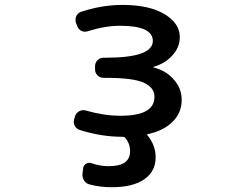

<svg xmlns="http://www.w3.org/2000/svg" viewBox="-20 -576 1040 792"><path d="M612.3 -299.8Q612.3 -299.8 612.3 -298.8Q612.3 -297.9 612.3 -297.9Q660.2 -287.1 692.4 -252.9Q729.5 -214.8 729.5 -164.1Q729.5 -109.4 690.4 -72.3Q653.3 -36.1 588.9 -22.5Q585 -21.5 587.9 -18.6Q622.1 23.4 622.1 73.2Q622.1 130.9 575.2 163.6Q528.3 196.3 440.4 196.3Q392.6 196.3 348.6 184.6Q334 180.7 326.2 167.5Q318.4 154.3 320.3 139.6L323.2 117.2Q325.2 104.5 336.4 98.6Q347.7 92.8 359.4 97.7Q392.6 109.4 425.8 109.4Q427.7 109.4 429.7 109.4Q516.6 109.4 516.6 47.9Q516.6 14.6 495.1 -8.8Q492.2 -11.7 487.3 -11.7H485.4Q397.5 -11.7 308.6 -40Q293.9 -44.9 288.1 -57.6Q284.2 -65.4 284.2 -73.2Q284.2 -79.1 286.1 -85L290 -97.7Q294.9 -111.3 307.6 -117.7Q320.3 -124 334 -120.1Q409.2 -98.6 474.6 -98.6Q477.5 -98.6 479.5 -98.6Q617.2 -98.6 617.2 -176.8Q617.2 -214.8 573.2 -234.9Q529.3 -254.9 416 -254.9H407.2Q392.6 -254.9 382.3 -265.1Q372.1 -275.4 372.1 -289.1V-302.7Q372.1 -317.4 382.3 -327.6Q392.6 -337.9 407.2 -337.9H416Q610.4 -337.9 610.4 -407.2Q610.4 -469.7 475.6 -469.7Q413.1 -469.7 342.8 -447.3Q329.1 -442.4 315.9 -448.7Q302.7 -455.1 298.8 -468.8L293 -482.4Q289.1 -497.1 294.9 -509.8Q300.8 -522.5 314.5 -527.3Q400.4 -555.7 485.4 -555.7Q595.7 -555.7 658.7 -517.6Q721.7 -479.5 721.7 -422.9Q721.7 -378.9 688.5 -344.7Q659.2 -313.5 612.3 -299.8Z"/></svg>

Font: Gen Jyuu Gothic L Monospace Medium
Style: Regular
Weight: 500
Designer: [Source Han Sans]
Ryoko NISHIZUKA  (kana & ideographs); Paul D. Hunt (Latin, Greek & Cyrillic); Wenlong ZHANG  (bopomofo
Version: Version 1.002.20150607